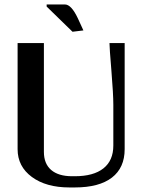

<svg xmlns="http://www.w3.org/2000/svg" viewBox="-20 -824 631 852"><path d="M187 -794.9V-804.2H268.1Q296.4 -804.2 325.2 -743.2L350.1 -689L301.8 -683.1ZM58.1 -632.8H174.8V-149.9Q174.8 -97.7 207 -69.8Q239.3 -42 299.8 -42H312Q395 -42 439 -76.9Q482.9 -111.8 482.9 -178.2V-358.9Q482.9 -405.8 474.4 -509.5Q465.8 -613.3 465.8 -632.8H533.2V-162.1Q533.2 -79.6 476.6 -35.9Q419.9 7.8 312 7.8H288.1Q184.6 7.8 121.3 -38.8Q58.1 -85.4 58.1 -162.1Z"/></svg>

Font: Resagokr
Style: Bold
Weight: 600
Designer: gluk
Foundry: gluk
Version: Version 0.95